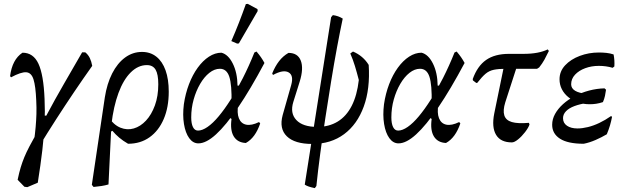

<svg xmlns="http://www.w3.org/2000/svg" viewBox="-20 -730 3230 991"><path d="M121 236 106 234 71 198Q79 160 87 133.5Q95 107 105.5 81.5Q116 56 132.5 24.5Q149 -7 176 -55L155 3Q161 -40 164 -74.5Q167 -109 168 -141.5Q169 -174 167 -212Q164 -285 153 -320Q142 -355 115.5 -357Q89 -359 37 -331L32 -337Q43 -423 96 -458Q152 -458 178.5 -401Q205 -344 210 -219Q213 -155 210 -91.5Q207 -28 198.5 45Q190 118 175 213ZM180 29 194 -134 219 -133Q263 -216 310.5 -298Q358 -380 404 -460H420Q435 -448 443.5 -430.5Q452 -413 456 -390Q409 -324 362.5 -255Q316 -186 270.5 -115.5Q225 -45 180 29Z M463 235 454 224 521 -227Q532 -298 559 -351Q586 -404 625.5 -433Q665 -462 713 -462Q756 -462 787 -437.5Q818 -413 834.5 -367Q851 -321 851 -257Q851 -176 825 -115.5Q799 -55 752 -21.5Q705 12 641 12Q615 -3 595.5 -19.5Q576 -36 560 -55L525 -34L538 -127Q567 -85 601.5 -71Q636 -57 670.5 -67Q705 -77 733.5 -107.5Q762 -138 779.5 -186Q797 -234 797 -295Q797 -347 783 -370.5Q769 -394 738 -394Q693 -394 655 -356.5Q617 -319 591.5 -250Q566 -181 555 -87L540 222Q523 227 504 230Q485 233 463 235Z M1004 10Q976 10 956.5 -17Q937 -44 929.5 -90Q922 -136 929 -192Q937 -247 955.5 -295.5Q974 -344 1000.5 -380.5Q1027 -417 1058.5 -437.5Q1090 -458 1123 -458Q1158 -449 1181.5 -402Q1205 -355 1206 -288H1238L1175 -197Q1177 -293 1163.5 -334Q1150 -375 1115 -375Q1087 -375 1060.5 -354Q1034 -333 1013 -297Q992 -261 979.5 -216.5Q967 -172 967 -124Q967 -92 976 -74Q985 -56 1002 -56Q1024 -56 1051.5 -75Q1079 -94 1109 -130Q1139 -166 1170.5 -215.5Q1202 -265 1233.5 -327Q1265 -389 1293 -459L1304 -464Q1329 -435 1345 -405Q1272 -268 1209 -175.5Q1146 -83 1095 -36.5Q1044 10 1004 10ZM1249 8Q1206 6 1186.5 -26Q1167 -58 1175 -116L1159 -128L1214 -214L1210 -193Q1202 -147 1213 -119.5Q1224 -92 1251 -86.5Q1278 -81 1317 -100L1323 -93Q1298 -19 1249 8ZM1310 -673 1213 -506 1204 -505 1174 -518Q1195 -566 1213.5 -613.5Q1232 -661 1249 -709L1259 -710L1309 -683Z M1592 13Q1501 13 1460.5 -26.5Q1420 -66 1439 -136L1483 -291Q1497 -341 1469.5 -356.5Q1442 -372 1389 -343L1385 -351Q1400 -388 1420.5 -414.5Q1441 -441 1469 -457Q1517 -457 1532.5 -417Q1548 -377 1527 -309L1494 -204Q1476 -146 1509.5 -110.5Q1543 -75 1617 -75Q1678 -75 1723 -102.5Q1768 -130 1795.5 -184Q1823 -238 1832 -317Q1822 -356 1812 -389Q1802 -422 1788 -454L1802 -464Q1828 -453 1848.5 -435.5Q1869 -418 1883 -395Q1891 -272 1857.5 -180Q1824 -88 1756 -37.5Q1688 13 1592 13ZM1605 241Q1586 237 1574 233Q1562 229 1553 223L1689 -641L1698 -652Q1713 -650 1725.5 -645.5Q1738 -641 1749 -634Q1735 -568 1719.5 -485Q1704 -402 1689 -309.5Q1674 -217 1659.5 -122.5Q1645 -28 1633 62Q1621 152 1613 230Z M2037 10Q2009 10 1989.5 -17Q1970 -44 1962.5 -90Q1955 -136 1962 -192Q1970 -247 1988.5 -295.5Q2007 -344 2033.5 -380.5Q2060 -417 2091.5 -437.5Q2123 -458 2156 -458Q2191 -449 2214.5 -402Q2238 -355 2239 -288H2271L2208 -197Q2210 -293 2196.5 -334Q2183 -375 2148 -375Q2120 -375 2093.5 -354Q2067 -333 2046 -297Q2025 -261 2012.5 -216.5Q2000 -172 2000 -124Q2000 -92 2009 -74Q2018 -56 2035 -56Q2057 -56 2084.5 -75Q2112 -94 2142 -130Q2172 -166 2203.5 -215.5Q2235 -265 2266.5 -327Q2298 -389 2326 -459L2337 -464Q2362 -435 2378 -405Q2305 -268 2242 -175.5Q2179 -83 2128 -36.5Q2077 10 2037 10ZM2282 8Q2239 6 2219.5 -26Q2200 -58 2208 -116L2192 -128L2247 -214L2243 -193Q2235 -147 2246 -119.5Q2257 -92 2284 -86.5Q2311 -81 2350 -100L2356 -93Q2331 -19 2282 8Z M2622 5Q2564 5 2540.5 -34Q2517 -73 2531 -144L2586 -412H2656L2588 -202Q2575 -160 2583 -134.5Q2591 -109 2622 -100Q2653 -91 2710 -96L2713 -87Q2707 -70 2690 -48Q2673 -26 2654 -10.5Q2635 5 2622 5ZM2438 -302 2421 -315 2420 -322Q2444 -389 2489 -420.5Q2534 -452 2607 -452H2682Q2722 -452 2753.5 -458Q2785 -464 2807 -475L2813 -467Q2801 -442 2790 -422Q2779 -402 2763 -382L2752 -375H2594Q2554 -375 2529.5 -370Q2505 -365 2486.5 -349.5Q2468 -334 2443 -302Z M2993 12Q2911 12 2870.5 -14Q2830 -40 2830 -86Q2830 -115 2845 -142Q2860 -169 2886 -192.5Q2912 -216 2946.5 -234Q2981 -252 3020.5 -262.5Q3060 -273 3100 -274L3108 -267Q3106 -251 3102.5 -235Q3099 -219 3092 -203Q3048 -204 3010.5 -198.5Q2973 -193 2945 -182.5Q2917 -172 2901.5 -156Q2886 -140 2886 -120Q2886 -95 2906.5 -81Q2927 -67 2961 -67Q2985 -67 3014 -74Q3043 -81 3073.5 -95.5Q3104 -110 3134 -131L3139 -127Q3135 -105 3128.5 -83Q3122 -61 3112 -37Q3085 -21 3054 -7.5Q3023 6 2993 12ZM3024 -192Q2991 -192 2963 -201.5Q2935 -211 2913.5 -228.5Q2892 -246 2880 -269.5Q2868 -293 2868 -321Q2868 -362 2897 -393Q2926 -424 2972.5 -441.5Q3019 -459 3071 -459Q3091 -459 3110 -457Q3129 -455 3147 -449Q3150 -434 3151 -418.5Q3152 -403 3151 -387L3142 -380Q3109 -390 3071 -390Q3033 -390 3000.5 -378Q2968 -366 2948 -344.5Q2928 -323 2928 -295Q2928 -274 2948.5 -261.5Q2969 -249 3009 -246L3092 -203Q3074 -197 3057.5 -194.5Q3041 -192 3024 -192Z"/></svg>

Font: Alegreya
Style: Italic
Weight: 400
Italic angle: -7°
Designer: Juan Pablo del Peral
Foundry: Huerta Tipografica
Version: Version 2.009